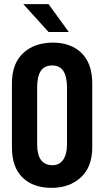

<svg xmlns="http://www.w3.org/2000/svg" viewBox="-20 -908 508 936"><path d="M38.1 -190.4V-501Q38.1 -598.6 93.3 -649.4Q148.4 -700.2 238.3 -700.2Q325.2 -700.2 377.4 -649.4Q429.7 -598.6 429.7 -501V-190.4Q429.7 -94.7 374.5 -43.5Q319.3 7.8 231.4 7.8Q141.6 7.8 89.8 -42.5Q38.1 -92.8 38.1 -190.4ZM306.6 -204.1V-481.4Q306.6 -534.2 289.1 -561.5Q271.5 -588.9 235.4 -588.9Q196.3 -588.9 178.7 -562Q161.1 -535.2 161.1 -481.4V-204.1Q161.1 -103.5 235.4 -102.5Q269.5 -102.5 288.1 -129.4Q306.6 -156.2 306.6 -204.1ZM93.8 -887.7H216.8L315.4 -752H216.8Z"/></svg>

Font: Altinn-DIN Condensed
Style: DINCondensed-Bold
Weight: 700
Width: 3
Designer: Charles Nix
Foundry: Altinn
Version: Version 2.00